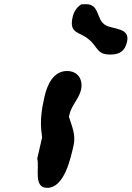

<svg xmlns="http://www.w3.org/2000/svg" viewBox="-20 -901 632 922"><path d="M329 -820C310 -738 361 -750 405 -713C452 -675 443 -639 510 -639C555 -639 580 -656 590 -700C606 -769 524 -759 487 -780C441 -806 460 -881 393 -881C389 -881 373 -880 370 -880C348 -866 334 -843 329 -820ZM159 -140C170 -93 139 1 207 1C290 1 320 -145 333 -201C345 -253 326 -293 311 -340C311 -342 314 -351 314 -353C323 -394 359 -427 369 -469C380 -518 355 -560 302 -560C235 -560 206 -491 194 -438C179 -374 172 -319 180 -260C181 -255 182 -241 182 -240Z"/></svg>

Font: Charger
Style: OversprayIt
Weight: 400
Designer: Jasper
Foundry: Cannot Into Space Fonts
Version: Version 0.980